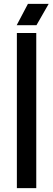

<svg xmlns="http://www.w3.org/2000/svg" viewBox="-20 -970 274 990"><path d="M67 -800H167V0H67ZM231 -950 168 -840H66L124 -950Z"/></svg>

Font: Cooper Hewitt
Style: Regular
Weight: 707
Designer: Village Type and Design LLC
Foundry: Cooper Hewitt Smithsonian Design Museum
Version: 1.000